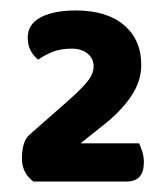

<svg xmlns="http://www.w3.org/2000/svg" viewBox="-20 -720 319 367"><path d="M125 -700Q184 -700 217 -672Q250 -644 250 -596Q250 -565 231 -536.5Q212 -508 179 -482L134 -446H246Q249 -439 252 -430Q255 -421 255 -410Q255 -373 222 -373H44Q34 -380 28 -391Q22 -402 22 -417Q22 -451 37 -463L112 -529Q141 -555 150 -568Q159 -581 159 -593Q159 -608 147.5 -617.5Q136 -627 117 -627Q95 -627 79.5 -620.5Q64 -614 53 -606Q45 -612 39 -622.5Q33 -633 33 -648Q33 -674 58 -687Q83 -700 125 -700Z"/></svg>

Font: Baloo Bhai 2
Style: Bold
Weight: 700
Designer: Supriya Tembe, Noopur Datye and Ek Type
Foundry: Ek Type
Version: Version 1.640;PS 1.000;hotconv 16.6.51;makeotf.lib2.5.65220;